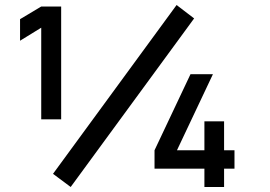

<svg xmlns="http://www.w3.org/2000/svg" viewBox="-20 -746 1076 766"><path d="M144.5 -270H224V-720H144.5L60 -669.5V-583.5L144.5 -635.5ZM191.5 -52.5 262 0 754.5 -672.5 684.5 -726ZM596.5 -73H795.5V0H874V-73H915.5V-146.5H874V-262H795.5V-146.5H686L829.5 -450H740L596.5 -146.5Z"/></svg>

Font: Manrope
Style: Bold
Weight: 700
Designer: Mikhail Sharanda
Foundry: Mikhail Sharanda
Version: Version 4.505;FEAKit 1.0